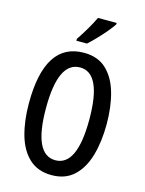

<svg xmlns="http://www.w3.org/2000/svg" viewBox="-138 -1021 840 1113"><g transform="rotate(15 282.0 -465.0)"><path d="M516 -358Q516 -252 492 -169Q468 -86 416.5 -38Q365 10 283 10Q200 10 148 -38.5Q96 -87 72.5 -170.5Q49 -254 49 -359Q49 -724 283 -724Q366 -724 417 -676.5Q468 -629 492 -546.5Q516 -464 516 -358ZM152 -358Q152 -79 282 -79Q412 -79 412 -358Q412 -636 283 -636Q152 -636 152 -358ZM420 -931Q407 -911 383 -882.5Q359 -854 332.5 -826.5Q306 -799 285 -780H221V-791Q275 -871 308 -940H420Z"/></g></svg>

Font: Noto Sans Gurmukhi ExtraCondensed Medium
Style: Regular
Weight: 500
Width: 2
Designer: Jelle Bosma - Monotype Design Team
Foundry: Monotype Imaging Inc.
Version: Version 2.004; ttfautohint (v1.8.4.7-5d5b)